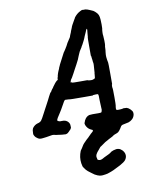

<svg xmlns="http://www.w3.org/2000/svg" viewBox="-98 -710 809 1053"><g transform="rotate(-10 306.5 -184.0)"><path d="M435 -641Q436 -641 436.5 -640Q437 -639 441 -640Q447 -640 452 -640Q463 -638 474 -633Q476 -632 481 -630Q495 -625 502 -618Q504 -615 505 -615Q506 -615 509.5 -610.5Q513 -606 513.5 -606Q514 -606 514.5 -604.5Q515 -603 516.5 -601Q518 -599 519 -597Q523 -587 524 -571Q524 -567 525 -544Q525 -516 523 -513Q523 -513 522.5 -507Q522 -501 522 -497.5Q522 -494 522 -489Q522 -484 523 -480Q524 -476 524.5 -453Q525 -430 523.5 -426Q522 -422 522 -412Q522 -402 520 -390Q518 -373 519 -363Q520 -356 521 -347Q523 -337 524 -331Q525 -329 525 -270V-211L523 -208Q522 -204 522.5 -197.5Q523 -191 523 -191Q525 -189 525 -138Q525 -96 524 -93Q522 -83 522 -73Q522 -68 527 -67Q533 -66 546 -67Q552 -68 556 -68L563 -70L581 -69Q591 -66 601 -56Q611 -46 612 -38Q614 -29 610 -19Q605 -6 595 1Q591 3 588 6Q579 12 563 14Q555 15 544 18Q539 19 534 24Q531 28 526 37Q519 48 512 54Q509 56 505 58Q485 65 482 68Q481 70 469 76Q457 82 455 83Q453 84 450 86Q433 94 415 108Q409 113 405.5 114.5Q402 116 399.5 119.5Q397 123 391 130Q379 143 374 153Q371 160 371 165Q371 172 373 174Q373 175 373 175V180Q375 185 381 186Q389 189 400 184Q403 183 404 182Q405 181 413 177Q446 162 452 157V156Q451 155 468 148L485 144H486Q487 144 491 144Q495 144 498 145Q508 147 518 157Q531 171 531 187Q531 200 522 212Q514 222 490 235Q447 258 424 265Q420 266 415 268Q408 270 390 272Q384 273 375 272Q366 271 364 269Q364 269 360 268Q344 262 330 250Q326 247 322 244Q309 235 302 227Q299 223 298 222Q297 221 294.5 217Q292 213 291 212Q286 208 283 187Q278 153 292 119Q294 115 295 114.5Q296 114 301 106Q313 85 318 81Q320 80 324 75Q333 65 346 54Q353 47 353 46.5Q353 46 356 44Q361 40 360 39Q360 38 365 35Q377 26 377 21Q377 17 370 15Q353 8 344 -8Q340 -15 339 -21Q338 -29 339 -29Q340 -28 341.5 -33.5Q343 -39 343.5 -39.5Q344 -40 346 -44Q355 -61 372 -66Q384 -68 423 -67Q438 -67 440 -69Q442 -71 444 -81Q445 -86 444 -90Q443 -102 442 -137Q442 -163 441 -166Q440 -169 438 -170L437 -171H426Q415 -171 412 -170L409 -168H361Q279 -168 278 -170Q278 -170 268.5 -170.5Q259 -171 256 -171Q251 -170 236 -141Q224 -119 216 -107Q194 -75 194 -68Q194 -64 203 -61Q211 -59 217 -60Q231 -61 240 -57Q255 -50 260 -35Q261 -31 261 -25V-19H262L261 -16Q258 -7 257 -7Q256 -7 253.5 -3.5Q251 0 246.5 4Q242 8 242 8Q242 10 233 14Q231 15 227 15.5Q223 16 222.5 15.5Q222 15 219 15Q209 15 196 13Q193 12 190 12Q175 11 160 7Q155 6 140 9Q119 13 98 15Q94 15 90.5 15.5Q87 16 83 15Q73 13 62 3Q56 -3 53 -10Q51 -13 51 -18.5Q51 -24 51.5 -27Q52 -30 52 -34.5Q52 -39 54 -43Q56 -47 55.5 -47.5Q55 -48 57 -50Q68 -65 85 -70Q99 -73 106 -81Q111 -86 129 -121Q131 -125 139 -140Q147 -155 153.5 -167Q160 -179 163 -185Q166 -191 173 -205Q181 -220 182.5 -222.5Q184 -225 185 -225Q187 -225 191 -233Q191 -235 192 -235Q193 -235 196 -241Q196 -241 197 -242Q197 -242 197.5 -242.5Q198 -243 199 -244Q200 -246 200.5 -246Q201 -246 202 -248Q203 -250 205 -253Q205 -253 206 -254.5Q207 -256 208 -257Q209 -258 211 -261Q213 -264 214 -265Q215 -266 215 -266.5Q215 -267 217 -269Q219 -271 219 -271.5Q219 -272 222 -275Q225 -278 225 -278Q226 -278 229 -282Q230 -283 231 -283Q232 -283 232.5 -284Q233 -285 233.5 -285Q234 -285 235 -286Q236 -287 236 -289Q236 -291 236 -292Q236 -293 235.5 -293.5Q235 -294 236 -296Q237 -298 237.5 -300Q238 -302 238.5 -303Q239 -304 239 -304.5Q239 -305 239 -307Q240 -310 242 -318Q243 -321 245 -326.5Q247 -332 248 -334Q251 -342 253 -345Q254 -347 253.5 -347Q253 -347 254 -349Q255 -351 256 -353.5Q257 -356 259.5 -361Q262 -366 262 -367Q262 -368 287 -415Q292 -426 293.5 -427.5Q295 -429 297.5 -433Q300 -437 301.5 -439Q303 -441 304 -443Q305 -445 305.5 -445Q306 -445 307 -447.5Q308 -450 309 -451Q310 -452 314.5 -460Q319 -468 319 -468.5Q319 -469 321.5 -473.5Q324 -478 324 -478Q325 -478 330 -487Q334 -493 335 -495Q336 -496 337.5 -498.5Q339 -501 339 -501L342 -506Q342 -507 343 -509.5Q344 -512 344 -512.5Q344 -513 346 -517.5Q348 -522 348 -522.5Q348 -523 348.5 -523.5Q349 -524 350.5 -528Q352 -532 352.5 -533.5Q353 -535 353 -536Q353 -537 354.5 -539.5Q356 -542 356 -543Q356 -544 358.5 -549Q361 -554 361 -555Q362 -562 381 -594Q387 -604 387 -604Q386 -604 389 -608Q403 -626 421 -635Q430 -640 435 -641ZM442 -532Q441 -537 437 -530Q437 -529 432 -517.5Q427 -506 422.5 -496.5Q418 -487 418 -485Q415 -477 401 -451Q398 -447 397 -445Q395 -439 389 -431Q387 -428 385 -424.5Q383 -421 381 -418Q379 -415 376.5 -408Q374 -401 371.5 -396.5Q369 -392 368 -388Q367 -382 351 -352Q345 -341 341.5 -334.5Q338 -328 335 -322.5Q332 -317 325.5 -304.5Q319 -292 316.5 -288.5Q314 -285 314 -284L307 -274Q302 -263 303 -260Q303 -258 304.5 -258Q306 -258 306 -260L307 -261L308 -260Q309 -258 312 -257Q315 -256 355.5 -256Q396 -256 396 -256Q396 -254 407 -253Q418 -252 423 -253Q426 -254 426.5 -254.5Q427 -255 429 -255Q436 -256 438 -262Q439 -267 440 -282Q440 -288 441 -289Q442 -293 443 -318Q444 -327 444 -332Q445 -339 442 -353Q442 -356 441.5 -360Q441 -364 440 -369.5Q439 -375 439 -379Q439 -384 437 -385Q437 -386 437 -436.5Q437 -487 438 -487.5Q439 -488 439 -494Q440 -505 441 -516Q443 -530 442 -532Z"/></g></svg>

Font: TT2020 Style E
Style: Italic
Weight: 400
Italic angle: -15°
Version: Version 0.2.000